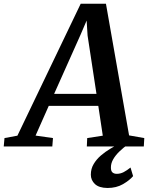

<svg xmlns="http://www.w3.org/2000/svg" viewBox="-90 -766 775 1004"><path d="M-70.5 0 -66.5 -44 1 -56.5 332 -746.5H464L585 -58L664.5 -44L662 0H364L366 -44L447.5 -56.5L424 -212.5H165L96 -57L187 -44L183.5 0ZM193 -275H414.5L368 -580L363 -658.5L331.5 -585ZM472 217Q427.5 216.5 406.2 196.2Q385 176 385 147.5Q385 116.5 399.8 91.8Q414.5 67 437.5 47.2Q460.5 27.5 486.8 11.8Q513 -4 535.5 -16.5L560.5 -26.5L580.5 -12Q554.5 6.5 534 26.5Q513.5 46.5 501.8 67.2Q490 88 490 108.5Q489.5 128 498 135.5Q506.5 143 520.5 143Q539.5 143 556.8 134Q574 125 592.5 110L606 155Q587.5 177 553 197Q518.5 217 472 217Z"/></svg>

Font: Merriweather 20pt SemiBold
Style: Italic
Weight: 600
Italic angle: -7.8°
Version: Version 2.101